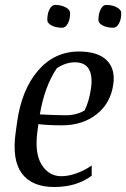

<svg xmlns="http://www.w3.org/2000/svg" viewBox="-20 -750 513 781"><path d="M142.1 -284.7Q206.1 -281.2 248.5 -281.2Q291 -281.2 324.2 -300.8Q342.8 -338.9 350.1 -390.1Q364.7 -496.6 284.2 -496.6Q248 -496.6 211.4 -472.7Q161.1 -398.4 142.1 -284.7ZM299.8 -540.5Q378.4 -540.5 414.1 -504.9Q449.7 -469.2 440.9 -407.7Q430.2 -330.1 373 -285.2Q315.9 -240.2 231.4 -240.2Q175.3 -240.2 136.2 -245.1L132.3 -216.3Q120.1 -127 149.4 -80.1Q178.7 -33.2 229.5 -33.2Q259.3 -33.2 293.5 -45.9Q327.6 -58.6 353 -77.1V-35.2Q291.5 10.7 200.7 10.7Q110.4 10.7 69.3 -43.9Q28.3 -98.6 43.5 -209.5L49.8 -254.9Q68.4 -385.7 134.8 -462.9Q201.2 -540 299.8 -540.5ZM380.4 -668.9Q380.4 -694.8 389.6 -712.4Q398.9 -730 412.1 -730Q436.5 -730 455.1 -720.2Q473.1 -710.4 473.1 -697.3Q473.6 -671.9 463.9 -654.3Q454.1 -636.7 440.4 -637.2Q415 -637.2 397.5 -646.5Q379.9 -656.2 380.4 -668.9ZM172.4 -668.9Q172.4 -694.8 181.6 -712.4Q190.9 -730 204.1 -730Q228.5 -730 247.1 -720.2Q265.1 -710.4 265.1 -697.3Q265.6 -671.9 255.9 -654.3Q246.1 -636.7 232.4 -637.2Q207 -637.2 189.5 -646.5Q171.9 -656.2 172.4 -668.9Z"/></svg>

Font: NoticiaText-Italic
Style: Italic
Weight: 400
Italic angle: -8°
Designer: JM Sole
Foundry: JM Sole
Version: Version 1.003